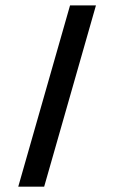

<svg xmlns="http://www.w3.org/2000/svg" viewBox="-20 -704 431 724"><path d="M244.1 -683.6H341.8L146.5 0H48.8Z"/></svg>

Font: BabelStone Runic Elder Futhark
Style: Regular
Weight: 400
Designer: Andrew West
Foundry: BabelStone
Version: Version 3.005 March 14, 2022